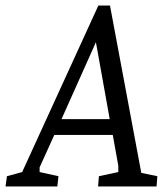

<svg xmlns="http://www.w3.org/2000/svg" viewBox="-71 -673 601 693"><path d="M-46 -37 9 -52 284 -653H326L439 -49L497 -37L494 0H283L286 -37L356 -52V-75L336 -186H125L72 -69V-52L140 -37L136 0H-51ZM325 -243 280 -494 275 -521 274 -518 262 -491 151 -243Z"/></svg>

Font: Faustina VF Beta
Style: Italic
Weight: 400
Italic angle: -8°
Designer: Alfonso Garcia
Foundry: Omnibus-Type
Version: Version 1.006